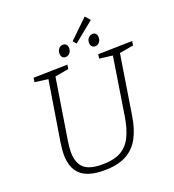

<svg xmlns="http://www.w3.org/2000/svg" viewBox="-165 -1069 1093 1203"><g transform="rotate(-20 382.0 -467.0)"><path d="M536 -690 764 -695 760 -667 657 -649 668 -660 604 -257Q591 -171 559 -112Q527 -53 470 -23Q413 7 323 7Q216 7 167 -38Q118 -83 118 -173Q118 -191 120 -210.5Q122 -230 125 -251L191 -660L198 -649L101 -662L105 -690L332 -695L328 -667L227 -649L238 -660L172 -247Q169 -227 167 -208.5Q165 -190 165 -174Q165 -101 201.5 -66.5Q238 -32 324 -32Q403 -32 449.5 -58.5Q496 -85 521 -136.5Q546 -188 558 -260L621 -660L629 -650L532 -662ZM536 -743Q523 -743 514.5 -752Q506 -761 506 -777Q506 -796 517.5 -809Q529 -822 546 -822Q560 -822 567.5 -813Q575 -804 575 -788Q575 -768 563 -755.5Q551 -743 536 -743ZM338 -743Q325 -743 317 -752Q309 -761 309 -777Q309 -796 320 -809Q331 -822 348 -822Q362 -822 370 -813Q378 -804 378 -788Q378 -768 366 -755.5Q354 -743 338 -743ZM432 -799 413 -821 537 -941 566 -908Z"/></g></svg>

Font: Bitter Thin Light
Style: Italic
Weight: 300
Italic angle: -9°
Version: Version 2.002